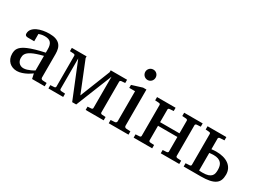

<svg xmlns="http://www.w3.org/2000/svg" viewBox="-32 -1337 2664 1975"><g transform="rotate(30 1300.0 -350.0)"><path d="M332 -267.1Q287.1 -255.9 255.1 -244.9Q223.1 -233.9 201.2 -222.7Q179.2 -211.4 166.5 -200.2Q153.8 -189 147 -177.5Q140.1 -166 138.2 -154.1Q136.2 -142.1 136.2 -129.9Q136.2 -114.3 141.1 -100.1Q146 -85.9 155.5 -75Q165 -64 179 -57.4Q192.9 -50.8 210.9 -50.8Q231 -50.8 252.4 -57.4Q273.9 -64 291.5 -72.3Q312 -81.5 332 -94.2ZM345.2 0 332 -59.1Q306.2 -40 278.8 -25.4Q267.1 -19 253.4 -13.2Q239.7 -7.3 225.6 -2.7Q211.4 2 196.5 4.9Q181.6 7.8 167 7.8Q140.1 7.8 116.5 -0.7Q92.8 -9.3 75.2 -26.1Q57.6 -43 47.4 -67.1Q37.1 -91.3 37.1 -123Q37.1 -141.6 40.8 -158.2Q44.4 -174.8 55.4 -190.4Q66.4 -206.1 86.4 -220.5Q106.4 -234.9 139.2 -249Q171.9 -263.2 219.2 -277.1Q266.6 -291 332 -305.2V-348.1Q332 -398.4 310.8 -422.6Q289.6 -446.8 241.2 -446.8Q214.8 -446.8 196.3 -441.9Q177.7 -437 169.9 -434.1V-347.2H97.2Q90.3 -347.2 83.7 -348.1Q77.1 -349.1 71.8 -352.3Q66.4 -355.5 63.2 -361.1Q60.1 -366.7 60.1 -376Q60.1 -406.7 78.6 -429Q97.2 -451.2 127 -465.3Q156.7 -479.5 193.8 -486.3Q231 -493.2 268.1 -493.2Q314.5 -493.2 345 -482.2Q375.5 -471.2 393.3 -451.4Q411.1 -431.6 418.5 -404.3Q425.8 -377 425.8 -344.2V-64Q425.8 -54.7 431.9 -48.8Q438 -43 446.8 -42L495.1 -39.1V0Z M981.4 0V-39.1L1025.4 -42Q1033.7 -43 1037.4 -47.6Q1041 -52.2 1041 -57.1V-429.2L869.1 0H821.3L650.4 -420.9V-57.1Q650.4 -52.2 654.5 -47.6Q658.7 -43 667 -42L714.4 -39.1V0H539.1V-39.1L585.4 -42Q593.8 -43 597.4 -47.6Q601.1 -52.2 601.1 -57.1V-424.8Q601.1 -429.7 597.4 -434.3Q593.8 -439 585.4 -439.9L539.1 -442.9V-481.9H714.4V-461.9L859.4 -102.1L1001 -459V-481.9H1195.3V-442.9L1151.4 -439.9Q1143.1 -439 1138.7 -434.3Q1134.3 -429.7 1134.3 -424.8V-57.1Q1134.3 -52.2 1138.7 -47.6Q1143.1 -43 1151.4 -42L1195.3 -39.1V0Z M1255.4 0V-39.1L1304.2 -42Q1313.5 -43 1319.3 -48.8Q1325.2 -54.7 1325.2 -64V-420.9H1256.3V-456.1L1378.4 -494.1H1418V-64Q1418 -54.7 1424.1 -48.8Q1430.2 -43 1439 -42L1490.2 -39.1V0ZM1439 -647Q1439 -634.3 1434.3 -622.8Q1429.7 -611.3 1421.4 -603Q1413.1 -594.7 1402.1 -589.8Q1391.1 -585 1378.4 -585Q1365.7 -585 1354.2 -589.8Q1342.8 -594.7 1334.5 -603Q1326.2 -611.3 1321.3 -622.8Q1316.4 -634.3 1316.4 -647Q1316.4 -659.7 1321.3 -670.9Q1326.2 -682.1 1334.5 -690.4Q1342.8 -698.7 1354.2 -703.4Q1365.7 -708 1378.4 -708Q1391.1 -708 1402.1 -703.4Q1413.1 -698.7 1421.4 -690.4Q1429.7 -682.1 1434.3 -670.9Q1439 -659.7 1439 -647Z M1873.5 0V-39.1L1920.4 -42Q1928.7 -43 1933.1 -47.6Q1937.5 -52.2 1937.5 -57.1V-231H1707.5V-57.1Q1707.5 -52.2 1711.4 -47.6Q1715.3 -43 1724.6 -42L1771.5 -39.1V0H1551.3V-39.1L1598.6 -42Q1606.9 -43 1610.6 -47.6Q1614.3 -52.2 1614.3 -57.1V-424.8Q1614.3 -429.7 1610.6 -434.3Q1606.9 -439 1598.6 -439.9L1551.3 -442.9V-481.9H1771.5V-442.9L1724.6 -439.9Q1715.3 -439 1711.4 -434.3Q1707.5 -429.7 1707.5 -424.8V-273.9H1937.5V-424.8Q1937.5 -429.7 1933.1 -434.3Q1928.7 -439 1920.4 -439.9L1873.5 -442.9V-481.9H2093.3V-442.9L2046.4 -439.9Q2038.1 -439 2033.7 -434.3Q2029.3 -429.7 2029.3 -424.8V-57.1Q2029.3 -52.2 2033.7 -47.6Q2038.1 -43 2046.4 -42L2093.3 -39.1V0Z M2467.8 -145Q2467.8 -169.9 2462.4 -190.4Q2457 -210.9 2443.8 -225.6Q2430.7 -240.2 2408.9 -248.5Q2387.2 -256.8 2354.5 -256.8Q2348.1 -256.8 2339.8 -256.3Q2331.5 -255.9 2323.2 -254.9Q2314 -253.9 2303.7 -252.9V-43.9Q2310.1 -43.5 2316.9 -43Q2322.8 -42.5 2329.8 -42.2Q2336.9 -42 2344.7 -42Q2386.7 -42 2411.1 -50.5Q2435.5 -59.1 2448.2 -73.5Q2460.9 -87.9 2464.4 -106.4Q2467.8 -125 2467.8 -145ZM2565.4 -145Q2565.4 -106.9 2554.4 -79.6Q2543.5 -52.2 2517.8 -34.7Q2492.2 -17.1 2450.7 -8.5Q2409.2 0 2348.6 0H2145.5V-39.1L2194.8 -42Q2203.1 -43 2206.8 -47.6Q2210.4 -52.2 2210.4 -57.1V-424.8Q2210.4 -429.7 2206.8 -434.3Q2203.1 -439 2194.8 -439.9L2151.4 -442.9V-481.9H2374.5V-442.9L2320.8 -439.9Q2312.5 -439 2308.1 -434.3Q2303.7 -429.7 2303.7 -424.8V-296.9Q2314.5 -297.9 2324.7 -298.8Q2333.5 -299.8 2343.5 -300.3Q2353.5 -300.8 2361.8 -300.8Q2406.2 -300.8 2443.6 -290.8Q2481 -280.8 2508.1 -261.2Q2535.2 -241.7 2550.3 -212.4Q2565.4 -183.1 2565.4 -145Z"/></g></svg>

Font: Charis SIL
Style: Regular
Weight: 400
Foundry: SIL International
Version: Version 4.112